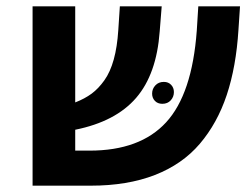

<svg xmlns="http://www.w3.org/2000/svg" viewBox="-20 -587 791 607"><path d="M606.9 -566.9H738.8L733.9 -493.2Q726.6 -376 696.8 -286.6Q667 -197.3 611.6 -132.3Q556.2 -67.4 469.5 -33.7Q382.8 0 267.1 0H83V-566.9H217.8V-263.2Q248 -274.9 269.8 -291Q291.5 -307.1 310.1 -333.3Q328.6 -359.4 339.6 -398.9Q350.6 -438.5 354 -492.2L358.9 -566.9H491.2L484.9 -487.8Q475.1 -352.5 410.4 -277.6Q345.7 -202.6 217.8 -176.8V-110.8H263.2Q422.9 -110.8 505.1 -200.2Q587.4 -289.6 602.1 -490.2ZM460.9 -291Q460.9 -306.2 471.2 -317.1Q481.4 -328.1 498 -328.1Q512.2 -328.1 521 -318.8Q529.8 -309.6 529.8 -295.9Q529.8 -280.8 519.8 -269.8Q509.8 -258.8 493.2 -258.8Q478.5 -258.8 469.7 -268.1Q460.9 -277.3 460.9 -291Z"/></svg>

Font: FiraGO SemiBold
Style: Italic
Weight: 600
Italic angle: -8°
Designer: bBox Type GmbH
Foundry: bBox Type GmbH
Version: Version 1.001;PS 001.001;hotconv 1.0.88;makeotf.lib2.5.64775